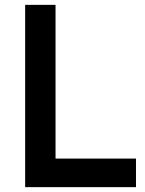

<svg xmlns="http://www.w3.org/2000/svg" viewBox="-20 -770 595 790"><path d="M208.5 -750V-117.5H539.5V0H83.5V-750Z"/></svg>

Font: Russisch Sans
Style: Bold
Weight: 700
Designer: Michael Sharanda (font) & Cristiano Sobral (main changes)
Foundry: Michael Sharanda
Version: Version 2.00;September 8, 2020;FontCreator 13.0.0.2681 64-bi